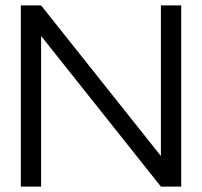

<svg xmlns="http://www.w3.org/2000/svg" viewBox="-20 -690 747 710"><path d="M57 -670V0H132V-557L575 0H650V-670H575V-113L132 -670Z"/></svg>

Font: LT Wave Light
Style: Regular
Weight: 300
Designer: Daniel Lyons
Version: Version 2.5 (Glyphs App)